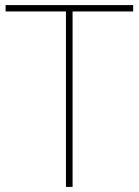

<svg xmlns="http://www.w3.org/2000/svg" viewBox="-20 -734 545 754"><path d="M265 0H239V-689H2V-714H503V-689H265Z"/></svg>

Font: Noto Sans Armenian Thin
Style: Regular
Weight: 250
Version: Version 2.007